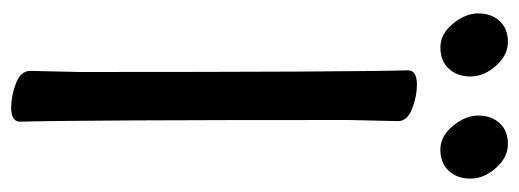

<svg xmlns="http://www.w3.org/2000/svg" viewBox="-313 -601 930 344"><g transform="rotate(90 152.0 -429.0)"><path d="M173 16Q152 16 129.5 7.5Q107 -1 107 -18L109 -107Q109 -589 106 -695Q106 -711 132 -711Q152 -711 174.5 -702.5Q197 -694 197 -677L195 -588Q195 -106 198 0Q198 16 173 16ZM65 -753Q41 -753 22.5 -775.5Q4 -798 4 -821Q4 -844 17.5 -859Q31 -874 55 -874Q79 -874 98 -852.5Q117 -831 117 -807Q117 -783 103 -768Q89 -753 65 -753ZM248 -753Q224 -753 205.5 -775.5Q187 -798 187 -821Q187 -844 200.5 -859Q214 -874 238 -874Q262 -874 281 -852.5Q300 -831 300 -807Q300 -783 286 -768Q272 -753 248 -753Z"/></g></svg>

Font: LXGW WenKai TC
Style: Bold
Weight: 700
Designer: LXGW / Fontworks Inc.
Foundry: LXGW / Fontworks Inc.
Version: Version 1.330;April 28, 2024